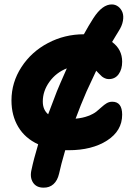

<svg xmlns="http://www.w3.org/2000/svg" viewBox="-20 -675 633 874"><path d="M178.2 179.2Q145 179.2 129.9 155.3Q114.7 131.3 124 95.2Q132.8 52.2 153.8 -18.1Q94.2 -45.4 63.2 -97.2Q32.2 -148.9 32.2 -217.8Q32.2 -299.8 77.6 -369.6Q123 -439.5 198.7 -479.2Q274.4 -519 361.8 -519Q383.8 -559.1 404.8 -591.8Q446.3 -656.2 490.2 -654.8Q506.3 -654.3 518.8 -644.5Q531.2 -634.8 537.4 -618.9Q543.5 -603 539.6 -580.1Q535.6 -557.1 520 -533.2Q515.1 -525.4 505.1 -508.8Q495.1 -492.2 490.2 -483.9Q536.1 -450.2 536.1 -394Q536.1 -359.4 520 -337.2Q503.9 -314.9 475.1 -314.9Q465.8 -314.9 457.3 -318.8Q448.7 -322.8 444.1 -326.7Q439.5 -330.6 430.7 -339.8Q421.9 -349.1 418 -353Q409.2 -335.4 374 -258.8Q346.2 -194.8 324.2 -134.8Q356.4 -137.7 380.9 -147Q405.3 -156.2 418.7 -167Q432.1 -177.7 443.1 -188Q454.1 -198.2 465.6 -205.1Q477.1 -211.9 491.2 -211.9Q536.1 -211.9 536.1 -152.8Q536.1 -79.6 467.5 -35.4Q398.9 8.8 292 8.8H276.9Q256.8 78.1 249 115.2Q241.7 147 223.4 163.3Q205.1 179.7 178.2 179.2ZM238.8 -258.8Q247.1 -279.8 284.2 -363.8Q235.4 -344.7 205.1 -302.7Q174.8 -260.7 174.8 -212.9Q174.8 -175.3 199.2 -154.8Q232.9 -244.6 238.8 -258.8Z"/></svg>

Font: Shantell Sans Irregular
Style: Bold
Weight: 700
Designer: Stephen Nixon, Anya Danilova, Shantell Martin
Foundry: Arrow Type
Version: Version 1.006;[9816181b4]